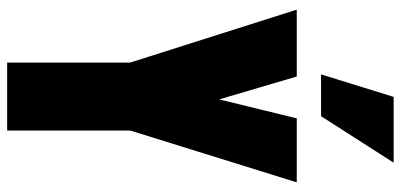

<svg xmlns="http://www.w3.org/2000/svg" viewBox="-312 -809 1121 537"><g transform="rotate(90 248.5 -540.5)"><path d="M188 -878 251 -1081H435L305 -878ZM155 0V-344L7 -810H194L258 -593L311 -810H490L345 -344V0Z"/></g></svg>

Font: Oswald Heavy
Style: Regular
Weight: 400
Designer: Vernon Adams
Foundry: Vernon Adams
Version: Version 4.101